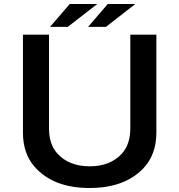

<svg xmlns="http://www.w3.org/2000/svg" viewBox="-20 -899 900 964"><path d="M330.1 -878.9H468.3L320.3 -764.2H231.4ZM521 -878.9H659.2L512.2 -764.2H422.4ZM95.2 -725.1H226.1V-254.9Q226.1 -176.3 266.1 -130.4Q324.2 -64 430.7 -64Q533.2 -64 591.3 -127Q634.3 -173.8 634.3 -254.9V-725.1H765.1V-233.9Q765.1 -122.1 698.7 -52.7Q604.5 44.9 429.2 44.9Q248 44.9 154.3 -61Q95.2 -127.4 95.2 -233.9Z"/></svg>

Font: FORM UDPGothic
Style: Bold
Weight: 700
Foundry: Pronama LLC
Version: Version 1.051